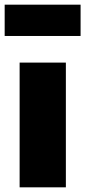

<svg xmlns="http://www.w3.org/2000/svg" viewBox="-42 -802 365 822"><path d="M240 0H42V-534H240ZM-22 -648V-782H303V-648Z"/></svg>

Font: FiraGO Heavy
Style: Regular
Weight: 900
Designer: bBox Type
Foundry: bBox Type GmbH
Version: Version 1.001